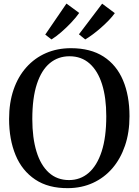

<svg xmlns="http://www.w3.org/2000/svg" viewBox="-20 -1014 755 1046"><path d="M351 11Q243.5 12 171.8 -36Q100 -84 64.8 -169.2Q29.5 -254.5 29.5 -365.5Q29.5 -454.5 54 -525.8Q78.5 -597 123.8 -647.5Q169 -698 230.5 -724.8Q292 -751.5 366.5 -751.5Q473 -751.5 544 -705.8Q615 -660 650.2 -576.5Q685.5 -493 685.5 -381Q685.5 -292.5 661 -220.5Q636.5 -148.5 592 -97Q547.5 -45.5 486.2 -17.5Q425 10.5 351 11ZM356 -33Q417.5 -33 463 -72.2Q508.5 -111.5 533.8 -188.8Q559 -266 559 -381Q559 -481.5 536 -554.8Q513 -628 468.2 -667.8Q423.5 -707.5 358.5 -707.5Q297 -707.5 251.5 -670Q206 -632.5 181 -556.5Q156 -480.5 156 -365.5Q156 -263 178.8 -188.5Q201.5 -114 246.2 -73.5Q291 -33 356 -33ZM444 -799.5 410 -827 536.5 -994 605.5 -942.5Q592.5 -924 572.8 -903.5Q553 -883 530.2 -863Q507.5 -843 485.2 -826.5Q463 -810 445 -799.5ZM260 -799.5 226.5 -825.5 342 -994.5 411.5 -943.5Q394.5 -919 368 -891Q341.5 -863 313.2 -838.5Q285 -814 261 -799.5Z"/></svg>

Font: Merriweather 60pt Medium
Style: Regular
Weight: 500
Version: Version 2.100